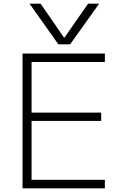

<svg xmlns="http://www.w3.org/2000/svg" viewBox="-20 -1020 666 1040"><path d="M140 -1000H200L327 -816H329L457 -1000H517L360 -780H296ZM102 0V-730H548V-684H151V-410H528V-365H151V-46H548V0Z"/></svg>

Font: M PLUS 2 Light
Style: Regular
Weight: 300
Designer: Coji Morishita
Foundry: UNDERFOREST DESIGN
Version: Version 1.001